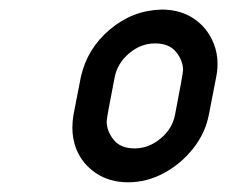

<svg xmlns="http://www.w3.org/2000/svg" viewBox="-20 -681 472 399"><path d="M259.8 -372.6Q289.1 -372.6 313.7 -393.1Q338.4 -413.6 343.8 -442.9Q360.4 -528.3 360.4 -535.2Q360.4 -555.2 345.9 -573Q331.5 -590.8 302.2 -590.8Q272.9 -590.8 248.5 -570.3Q224.1 -549.8 218.3 -520.5Q201.7 -436 201.7 -428.7Q201.7 -408.7 216.1 -390.6Q230.5 -372.6 259.8 -372.6ZM246.1 -302.2Q207.5 -302.2 179.2 -321.3Q150.9 -340.3 138.2 -372.1Q130.4 -392.6 130.4 -415.5Q130.4 -428.7 132.8 -442.9L147.9 -520.5Q161.1 -580.1 208.5 -619.9Q255.9 -659.7 315.9 -661.1Q355 -661.1 383.1 -642.1Q411.1 -623 423.8 -591.3Q432.1 -571.3 432.1 -548.3Q432.1 -535.2 429.2 -520.5L414.1 -442.9Q406.7 -404.3 381.3 -372.3Q356 -340.3 320.6 -321.3Q285.2 -302.2 246.1 -302.2Z"/></svg>

Font: Lambda
Style: Italic
Weight: 400
Italic angle: -11°
Designer: GGBotNet
Version: 0.22